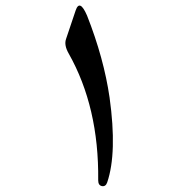

<svg xmlns="http://www.w3.org/2000/svg" viewBox="-20 -561 626 674"><path d="M245.6 -524.4Q259.8 -565.9 285.6 -506.3Q344.7 -356.4 364.7 -218.3Q391.6 -24.9 356.4 79.1Q351.1 94.7 337.9 92.3Q324.7 89.8 324.7 71.8Q327.6 -184.6 221.2 -373Q204.1 -402.8 211.9 -424.3Z"/></svg>

Font: Amiri
Style: Regular
Weight: 400
Designer: Khaled Hosny
Version: Version 000.108